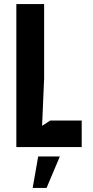

<svg xmlns="http://www.w3.org/2000/svg" viewBox="-20 -720 454 940"><path d="M60 0H380V-130H226L186 -104L196 -335V-700H60ZM140 200H208L273 46H167Z"/></svg>

Font: Pescante Normal
Style: Regular
Weight: 400
Designer: Ariel Martín Pérez
Foundry: Tunera Type Foundry
Version: Version 1.000;FEAKit 1.0